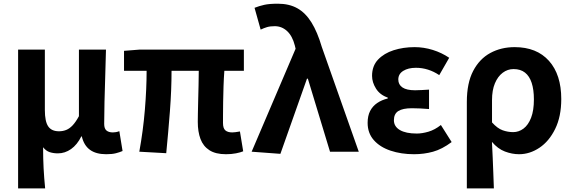

<svg xmlns="http://www.w3.org/2000/svg" viewBox="-20 -832 3145 1053"><path d="M79.3 201.1V-559.8H226V-228.7Q226 -165.8 244.4 -138.9Q262.7 -112 303.6 -112Q324.8 -112 343 -119.3Q361.3 -126.5 378.4 -144.6Q395.5 -162.8 412.9 -194.8V-559.8H561.2Q559.7 -491.7 557.2 -417.3Q554.8 -342.9 553.1 -274Q551.4 -205.1 551.4 -152.6Q551.4 -126.6 564 -116.2Q576.5 -105.8 598.8 -105.8Q606.8 -105.8 615.7 -107.3Q624.5 -108.8 634.5 -112.6L652.2 -3.8Q635.8 3.3 615.3 8.5Q594.8 13.8 562.3 13.8Q506.6 13.8 473.4 -10.4Q440.2 -34.5 428.7 -83.8H426Q403.2 -38.1 369.8 -14.5Q336.3 9.1 297.4 9.1Q273.1 9.1 252.7 2.5Q232.3 -4.1 216.3 -24.5Q216.3 9.1 217.1 37.5Q217.9 65.9 219.2 91.9Q220.5 117.8 222.6 144.4Q224.8 171 227.6 201.1Z M1219.2 13.8Q1162.4 13.8 1128.4 -8.2Q1094.4 -30.2 1079.5 -69.9Q1064.7 -109.6 1064.7 -163.7Q1064.7 -179 1065.3 -209.8Q1065.9 -240.7 1066.9 -280.8Q1067.9 -321 1068.9 -363.4Q1069.9 -405.9 1070.1 -443.6H920.8Q920.8 -338.4 911.8 -221.1Q902.7 -103.9 891.7 8.2L744 0Q764.9 -114.4 774.5 -229.8Q784.1 -345.3 784.1 -443.6H660.2V-553.2L743.1 -559.8H1317.5V-443.6H1210.4Q1207.4 -403.9 1205.9 -359.3Q1204.4 -314.7 1203.8 -273.5Q1203.2 -232.3 1203.1 -201.5Q1203 -170.6 1203 -157.7Q1203 -128.1 1215.9 -117Q1228.8 -105.8 1254 -105.8Q1267.3 -105.8 1295.9 -111L1313.8 -2.2Q1298.7 4.1 1274.1 8.9Q1249.5 13.8 1219.2 13.8Z M1517.8 11.7 1360.1 0 1601.2 -564.7 1596.9 -582.6Q1583.6 -634.6 1554.6 -661.5Q1525.5 -688.4 1486.9 -688.4Q1461.7 -688.4 1444.6 -683.3Q1427.6 -678.2 1409.5 -669.6L1376 -789.2Q1401.7 -799.3 1429.4 -805.5Q1457.1 -811.7 1504 -811.7Q1566.3 -811.7 1611 -786.5Q1655.6 -761.4 1688.2 -709Q1720.8 -656.6 1744.8 -574.8L1947.6 0H1789.9L1668.4 -400.6H1663.6Z M2250.9 13.8Q2180.1 13.8 2122 -5.7Q2063.9 -25.2 2030 -63.7Q1996.2 -102.2 1996.2 -158.2Q1996.2 -196.6 2009.9 -223.3Q2023.7 -250 2048.7 -267Q2073.6 -284 2106.5 -291.8V-296.8Q2063.9 -311.5 2042.2 -345.9Q2020.5 -380.4 2020.5 -415.9Q2020.5 -470.3 2053.2 -505Q2085.9 -539.6 2139 -556.6Q2192.1 -573.5 2253.8 -573.5Q2304.1 -573.5 2353.4 -558.2Q2402.6 -542.9 2443.6 -515.1L2389 -420Q2359.6 -439.8 2327.4 -450Q2295.1 -460.2 2261.1 -460.2Q2218.7 -460.2 2191.5 -443.3Q2164.4 -426.4 2164.4 -396Q2164.4 -367.9 2187.2 -352.4Q2210.1 -336.9 2256.6 -336.9Q2274 -336.9 2293.9 -338.2Q2313.8 -339.5 2333 -340.5V-234Q2308.4 -236 2284.8 -237.2Q2261.2 -238.4 2239.1 -238.4Q2188.8 -238.4 2164.5 -223Q2140.3 -207.6 2140.3 -172.6Q2140.3 -138.3 2173 -118.9Q2205.7 -99.6 2265.8 -99.6Q2295.3 -99.6 2330 -109.8Q2364.6 -120 2398 -146.4L2457 -52.9Q2404.2 -13.5 2354.7 0.1Q2305.2 13.8 2250.9 13.8Z M2540.3 201.1V-272.9Q2540.3 -376.6 2575 -442.9Q2609.8 -509.3 2669.1 -541.4Q2728.3 -573.5 2802.5 -573.5Q2923.5 -573.5 2990.9 -498.1Q3058.2 -422.6 3058.2 -288.9Q3058.2 -192.9 3024.8 -125Q2991.5 -57.1 2938.5 -21.7Q2885.5 13.8 2826.6 13.8Q2788.5 13.8 2749.2 -1Q2709.9 -15.9 2678 -53.9Q2680.6 -8.7 2682.2 33.2Q2683.9 75 2685.5 116.3Q2687 157.5 2688.6 201.1ZM2794.3 -107.4Q2825.3 -107.4 2851.3 -126.9Q2877.2 -146.4 2892.7 -186.2Q2908.1 -226.1 2908.1 -286.6Q2908.1 -340.3 2895.9 -377.5Q2883.8 -414.6 2859.2 -433.9Q2834.6 -453.2 2796.6 -453.2Q2763.9 -453.2 2736.9 -432.9Q2709.9 -412.5 2694.2 -374.9Q2678.4 -337.2 2678.4 -282.8V-160.6Q2708.3 -127.5 2736.8 -117.5Q2765.3 -107.4 2794.3 -107.4Z"/></svg>

Font: Shanggu Sans SC VF
Style: Regular
Weight: 250
Designer: GuiWonder
Version: Version 1.021